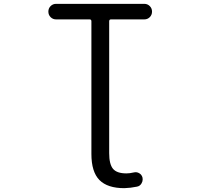

<svg xmlns="http://www.w3.org/2000/svg" viewBox="-20 -775 1040 1002"><path d="M457 -664.1Q457 -673.8 447.3 -673.8H272.5Q255.9 -673.8 244.1 -685.5Q232.4 -697.3 232.4 -714.4Q232.4 -731.4 244.1 -743.2Q255.9 -754.9 272.5 -754.9H733.4Q750 -754.9 761.7 -743.2Q773.4 -731.4 773.4 -714.4Q773.4 -697.3 761.7 -685.5Q750 -673.8 733.4 -673.8H559.6Q549.8 -673.8 549.8 -664.1V24.4Q549.8 82 569.8 106Q589.8 129.9 639.6 129.9Q657.2 129.9 677.7 125Q693.4 121.1 706.5 128.9Q719.7 136.7 723.6 151.4Q724.6 156.2 724.6 161.1Q724.6 171.9 718.8 181.6Q710.9 196.3 694.3 199.2Q661.1 206.1 628.9 207Q541 207 499 164.6Q457 122.1 457 28.3Z"/></svg>

Font: Rounded-X Mgen+ 1mn regular
Style: Regular
Weight: 400
Designer: [Source Han Sans]
Ryoko NISHIZUKA  (kana & ideographs); Paul D. Hunt (Latin, Greek & Cyrillic); Wenlong ZHANG  (bopomofo
Version: Version 1.059.20150602